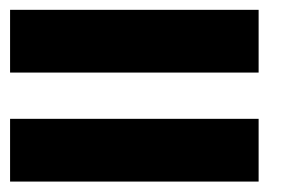

<svg xmlns="http://www.w3.org/2000/svg" viewBox="-20 -458 582 381"><path d="M0 -314V-438.5H493.2V-314ZM0 -97.7V-222.2H493.2V-97.7Z"/></svg>

Font: Aqlam Corner
Style: Regular
Weight: 400
Designer: Developer/ Husham Jawad
Version: Version 1.00;December 29, 2020;FontCreator 13.0.0.2683 32-bi